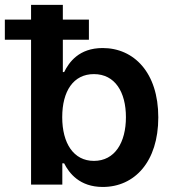

<svg xmlns="http://www.w3.org/2000/svg" viewBox="-54 -747 705 777"><path d="M361.5 -552.6C265.3 -552.6 225.1 -494.7 205.6 -455.3H200.3V-586.3H305.8V-667.6H200.3V-727.3H71.7V-667.6H-34.4V-586.3H71.7V0H198.2V-85.9H205.6C225.9 -46.2 268.1 9.6 361.9 9.6C490.4 9.6 586.6 -92.3 586.6 -272C586.6 -453.8 487.6 -552.6 361.5 -552.6ZM326 -95.9C244 -95.9 197.8 -166.9 197.8 -272.7C197.8 -378.6 243.3 -447.1 326 -447.1C411.6 -447.1 455.6 -374.3 455.6 -272.7C455.6 -170.5 410.9 -95.9 326 -95.9Z"/></svg>

Font: TID UI Semi Bold
Style: Regular
Weight: 600
Designer: The TID Project Authors
Foundry: Bakken & Bæck
Version: Version 1.001;hotconv 1.0.109;makeotfexe 2.5.65596